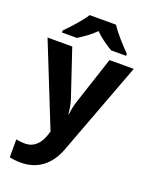

<svg xmlns="http://www.w3.org/2000/svg" viewBox="-181 -859 930 1191"><g transform="rotate(20 284.5 -263.0)"><path d="M372 -766H198C170 -721 110 -656 73 -619V-606H172C207 -628 249 -656 284 -692C318 -656 363 -627 398 -606H497V-619C461 -655 400 -721 372 -766ZM0 -546 217 -4 208 23C190 76 155 120 93 120C70 120 48 117 34 114V232C52 236 76 240 110 240C214 240 296 183 338 70L569 -546H409L308 -239C298 -209 291 -179 287 -144H284C281 -179 276 -209 266 -239L163 -546Z"/></g></svg>

Font: Noto Traditional Nushu
Style: Bold
Weight: 700
Designer: LIU Zhao
Foundry: LiuZhao Studio
Version: Version 2.003